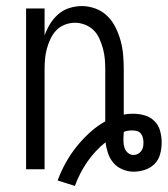

<svg xmlns="http://www.w3.org/2000/svg" viewBox="-20 -558 553 633"><path d="M227 55 170 37Q181 7 196.5 -21Q212 -49 232 -74Q252 -99 275.5 -120.5Q299 -142 327 -158V-330Q327 -347 325.5 -364Q324 -381 319.5 -397.5Q315 -414 308 -430Q301 -446 289 -458Q277 -470 260.5 -476.5Q244 -483 227 -483Q210 -483 193.5 -476.5Q177 -470 165.5 -458Q154 -446 146.5 -430Q139 -414 134.5 -397.5Q130 -381 128.5 -364Q127 -347 127 -330V0H66V-530H127V-441Q134 -461 145 -479Q156 -497 172 -511Q188 -525 208.5 -531.5Q229 -538 250 -538Q273 -538 295.5 -529.5Q318 -521 334.5 -504.5Q351 -488 361.5 -466.5Q372 -445 378 -422.5Q384 -400 386 -376.5Q388 -353 388 -330V-180Q396 -182 404 -182.5Q412 -183 420 -183Q439 -183 457.5 -177.5Q476 -172 489.5 -158.5Q503 -145 508 -126Q513 -107 513 -88Q513 -69 508 -50Q503 -31 489.5 -17.5Q476 -4 457.5 2Q439 8 420 8Q402 8 384 0.5Q366 -7 354 -21Q342 -35 336 -53Q330 -71 328 -89Q293 -61 267.5 -24Q242 13 227 55ZM420 -47Q428 -47 434.5 -50.5Q441 -54 445.5 -60Q450 -66 451.5 -73Q453 -80 453 -88Q453 -96 451 -104Q449 -112 444 -118Q439 -124 431.5 -126Q424 -128 416 -128Q409 -128 402 -127Q395 -126 388 -123V-120Q388 -117 387.5 -113Q387 -109 387 -106V-105Q387 -102 387 -99Q387 -96 387 -94Q387 -86 388.5 -78Q390 -70 394 -63Q398 -56 405 -51.5Q412 -47 420 -47Z"/></svg>

Font: Iosevka Term Light
Style: Regular
Weight: 300
Monospace: yes
Designer: Belleve Invis
Foundry: Belleve Invis
Version: Version 9.0.1; ttfautohint (v1.8.3)